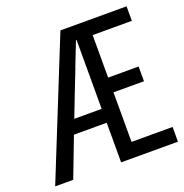

<svg xmlns="http://www.w3.org/2000/svg" viewBox="-141 -763 832 870"><g transform="rotate(-20 275.0 -328.0)"><path d="M66 0 139 -191H297V0H571V-71H373V-310H520V-381H373V-586H562V-656H243L-21 0ZM165 -258 211 -377Q219 -397 226 -415.5Q233 -434 241 -453L244 -462Q248 -469 249 -475Q260 -504 271.5 -532.5Q283 -561 294 -590H297V-258Z"/></g></svg>

Font: Codetta
Style: Regular
Weight: 400
Italic angle: -11°
Designer: Ulrich Proeller
Foundry: PROSA GmbH
Version: Version 2.00;September 29, 2018;FontCreator 11.5.0.2427 64-b